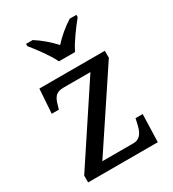

<svg xmlns="http://www.w3.org/2000/svg" viewBox="-185 -870 880 974"><g transform="rotate(-30 255.5 -383.0)"><path d="M339.8 -57.1Q357.4 -57.1 368.9 -64Q380.4 -70.8 387.9 -82Q395.5 -93.3 400.1 -108.2Q404.8 -123 408.2 -139.2L413.1 -162.1H455.1L450.2 0H42V-40L332 -479H175.8Q156.2 -479 143.6 -473.9Q130.9 -468.8 122.8 -458.5Q114.7 -448.2 109.6 -433.1Q104.5 -418 99.1 -397.9L98.1 -394H56.2L65.9 -536.1H449.2V-495.1L158.2 -57.1ZM120.6 -766.1H159.7Q173.8 -757.3 188.2 -746.6Q202.6 -735.8 216.6 -723.9Q230.5 -711.9 243.4 -699.5Q256.3 -687 267.6 -674.8Q278.8 -687 291.7 -699.5Q304.7 -711.9 318.8 -723.9Q333 -735.8 347.7 -746.6Q362.3 -757.3 376.5 -766.1H415.5V-752.9Q403.8 -738.8 389.6 -720.2Q375.5 -701.7 361.6 -681.9Q347.7 -662.1 335.4 -642.6Q323.2 -623 315.4 -606H220.7Q212.9 -623 200.7 -642.6Q188.5 -662.1 174.6 -681.9Q160.6 -701.7 146.5 -720.2Q132.3 -738.8 120.6 -752.9Z"/></g></svg>

Font: Droid Serif
Style: Regular
Weight: 400
Designer: Monotype Design team
Foundry: Monotype Imaging Inc.
Version: Version 1.03